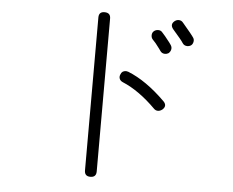

<svg xmlns="http://www.w3.org/2000/svg" viewBox="-54 -828 1108 914"><g transform="rotate(5 500.0 -370.5)"><path d="M382 -5V-736Q382 -764 410 -763.5Q438 -763 438 -736V-5Q438 23 410 23Q382 23 382 -5ZM684 -326Q604 -406 525 -439Q513 -444 509 -454Q505 -464 510 -475Q516 -493 536 -493Q539 -493 546 -491Q634 -456 725 -366Q745 -346 725 -327Q714 -318 703 -318Q692 -318 684 -326ZM713 -591Q698 -591 690 -603L683 -613Q661 -643 650 -653Q642 -661 642 -673.5Q642 -686 650.5 -693.5Q659 -701 671.5 -701Q684 -701 691 -692Q702 -681 729 -646L736 -636Q743 -626 741 -615Q739 -604 730 -596Q722 -591 713 -591ZM816 -637Q800 -637 792 -650Q785 -662 742 -711Q724 -733 745 -750Q754 -757 764 -757Q777 -757 785 -747Q832 -692 840 -679Q846 -670 843 -658Q840 -646 831 -641Q824 -637 816 -637Z"/></g></svg>

Font: Shin Retro Maru Gothic Regular
Style: Regular
Weight: 400
Designer: Iose
Foundry: Typographish
Version: Version 1.002